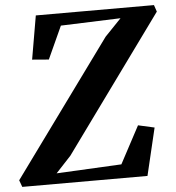

<svg xmlns="http://www.w3.org/2000/svg" viewBox="-69 -792 771 841"><g transform="rotate(-5 316.5 -371.5)"><path d="M-5 0 -16 -30 416 -623.5 488 -698.5 225 -689 159.5 -545.5 86.5 -551.5 119.5 -743H639L649 -713.5L216.5 -117.5L150 -46L436 -60.5L523.5 -224.5L595 -208.5L545.5 0Z"/></g></svg>

Font: Merriweather 72pt
Style: Bold Italic
Weight: 700
Italic angle: -7.8°
Version: Version 2.101